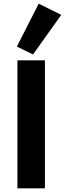

<svg xmlns="http://www.w3.org/2000/svg" viewBox="-20 -1027 354 1047"><path d="M75 -698H225V0H75ZM160 -730 72 -773 191 -1007 314 -946Z"/></svg>

Font: iA Writer Quattro V
Style: Regular
Weight: 400
Designer: Mike Abbink, Paul van der Laan, Pieter van Rosmalen, Oliver Reichenstein
Foundry: Information Architects Inc.
Version: Version 2.000